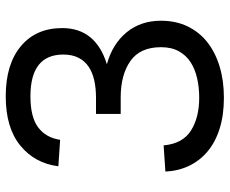

<svg xmlns="http://www.w3.org/2000/svg" viewBox="-84 -682 782 653"><g transform="rotate(-90 306.5 -355.0)"><path d="M301 16Q242 16 196 1.5Q150 -13 118.5 -39.5Q87 -66 69.5 -102.5Q52 -139 50 -183L139 -189Q145 -124 189.5 -96Q234 -68 301 -68Q336 -68 367 -75Q398 -82 421.5 -97Q445 -112 459 -137Q473 -162 473 -198Q473 -269 426 -302Q379 -335 302 -335H246V-419H302Q334 -419 360.5 -425Q387 -431 406.5 -444Q426 -457 437 -478.5Q448 -500 448 -530Q448 -642 306 -642Q235 -642 200 -615.5Q165 -589 158 -541L68 -547Q78 -627 138.5 -676.5Q199 -726 306 -726Q415 -726 476.5 -674.5Q538 -623 538 -534Q538 -420 415 -382Q484 -363 523.5 -315Q563 -267 563 -198Q563 -147 543.5 -107Q524 -67 489.5 -40Q455 -13 407 1.5Q359 16 301 16Z"/></g></svg>

Font: Geist
Style: Regular
Weight: 400
Designer: Basement.studio, Andrés Briganti, Mateo Zaragoza
Foundry: Basement.studio, Vercel, Andrés Briganti, Guido Ferreyra, Mateo Zaragoza
Version: Version 1.401